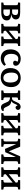

<svg xmlns="http://www.w3.org/2000/svg" viewBox="2274 -2837 577 5165"><g transform="rotate(90 2562.5 -254.5)"><path d="M49 0V-55L94 -63Q110 -66 115 -75.5Q120 -85 120 -111V-402Q120 -423 115.5 -432.5Q111 -442 95 -445L44 -456L54 -509H316Q401 -509 451.5 -483Q502 -457 502 -392Q502 -346 468.5 -313Q435 -280 367 -270V-269Q411 -266 448 -255Q485 -244 507.5 -219Q530 -194 530 -148Q530 -107 509 -73.5Q488 -40 439.5 -20Q391 0 309 0ZM235 -292H306Q347 -292 366 -317.5Q385 -343 385 -379Q385 -420 361.5 -436.5Q338 -453 292 -453Q278 -453 262.5 -452.5Q247 -452 235 -451ZM307 -57Q352 -57 382 -79.5Q412 -102 412 -150Q412 -183 389 -207.5Q366 -232 314 -232H235V-61Q252 -59 271 -58Q290 -57 307 -57Z M622 0V-55L667 -63Q683 -66 688 -75.5Q693 -85 693 -111V-402Q693 -425 688 -433.5Q683 -442 668 -445L618 -456L627 -509H876V-455L833 -447Q817 -444 812 -434.5Q807 -425 807 -399V-202L1032 -389V-403Q1032 -426 1027 -434.5Q1022 -443 1007 -446L960 -456L968 -509H1217V-455L1172 -447Q1156 -444 1151 -434.5Q1146 -425 1146 -400V-106Q1146 -84 1151 -75.5Q1156 -67 1172 -64L1220 -54V0H963V-55L1006 -63Q1022 -66 1027 -75Q1032 -84 1032 -110V-308L807 -122V-107Q807 -84 812 -75Q817 -66 832 -63L879 -54V0Z M1550 14Q1475 14 1420.5 -18Q1366 -50 1337 -108.5Q1308 -167 1308 -247Q1308 -330 1339 -392Q1370 -454 1427 -488.5Q1484 -523 1562 -523Q1617 -523 1659 -505Q1701 -487 1725 -457Q1749 -427 1749 -389Q1749 -358 1730 -338.5Q1711 -319 1677 -319Q1647 -319 1630 -332.5Q1613 -346 1613 -369Q1613 -381 1619 -395.5Q1625 -410 1640 -436Q1622 -449 1603 -453.5Q1584 -458 1555 -458Q1499 -458 1464 -407Q1429 -356 1429 -271Q1429 -179 1469.5 -127Q1510 -75 1582 -75Q1657 -75 1713 -126L1751 -83Q1718 -39 1665.5 -12.5Q1613 14 1550 14Z M2062 14Q1945 14 1878 -54.5Q1811 -123 1811 -243Q1811 -376 1883 -449.5Q1955 -523 2078 -523Q2189 -523 2256 -455.5Q2323 -388 2323 -267Q2323 -180 2291.5 -117Q2260 -54 2201.5 -20Q2143 14 2062 14ZM2076 -57Q2138 -57 2169 -105Q2200 -153 2200 -244Q2200 -346 2163 -400Q2126 -454 2062 -454Q2000 -454 1966.5 -409.5Q1933 -365 1933 -274Q1933 -170 1970.5 -113.5Q2008 -57 2076 -57Z M2870 7Q2839 7 2818.5 -3Q2798 -13 2781 -39Q2764 -65 2745 -114Q2729 -154 2715.5 -177Q2702 -200 2685 -212Q2668 -224 2642 -230Q2633 -233 2623 -233.5Q2613 -234 2600 -234V-107Q2600 -84 2605 -75Q2610 -66 2625 -63L2672 -54V0H2414V-55L2460 -63Q2476 -66 2481 -75.5Q2486 -85 2486 -111V-402Q2486 -425 2481 -433.5Q2476 -442 2461 -445L2410 -456L2420 -509H2669V-455L2626 -447Q2610 -444 2605 -434.5Q2600 -425 2600 -399V-288Q2633 -287 2653 -295Q2671 -303 2687.5 -328Q2704 -353 2726 -408Q2749 -468 2780 -494.5Q2811 -521 2854 -521Q2889 -521 2913 -501Q2937 -481 2937 -451Q2937 -425 2917 -404.5Q2897 -384 2873 -384Q2854 -384 2841 -396.5Q2828 -409 2813 -441Q2804 -428 2795.5 -412Q2787 -396 2774 -365Q2759 -329 2742.5 -308Q2726 -287 2701 -272V-270Q2753 -265 2787 -241Q2821 -217 2843 -164Q2867 -107 2883.5 -85.5Q2900 -64 2921 -64Q2929 -64 2954 -74L2966 -32Q2924 7 2870 7Z M3023 0V-55L3068 -63Q3084 -66 3089 -75.5Q3094 -85 3094 -111V-402Q3094 -425 3089 -433.5Q3084 -442 3069 -445L3019 -456L3028 -509H3277V-455L3234 -447Q3218 -444 3213 -434.5Q3208 -425 3208 -399V-202L3433 -389V-403Q3433 -426 3428 -434.5Q3423 -443 3408 -446L3361 -456L3369 -509H3618V-455L3573 -447Q3557 -444 3552 -434.5Q3547 -425 3547 -400V-106Q3547 -84 3552 -75.5Q3557 -67 3573 -64L3621 -54V0H3364V-55L3407 -63Q3423 -66 3428 -75Q3433 -84 3433 -110V-308L3208 -122V-107Q3208 -84 3213 -75Q3218 -66 3233 -63L3280 -54V0Z M3714 0V-55L3759 -63Q3775 -66 3780 -75.5Q3785 -85 3785 -111V-402Q3785 -425 3780 -433.5Q3775 -442 3760 -445L3709 -456L3719 -509H3925L4049 -207L4053 -208L4186 -509H4388V-455L4344 -447Q4327 -444 4322 -434.5Q4317 -425 4317 -400V-106Q4317 -84 4322 -75.5Q4327 -67 4343 -64L4392 -54V0H4134V-55L4177 -63Q4193 -66 4198 -75Q4203 -84 4203 -110V-386H4199L4074 -108L3986 -100L3861 -391L3855 -392V-107Q3855 -84 3859.5 -75Q3864 -66 3879 -63L3927 -54V0Z M4482 0V-55L4527 -63Q4543 -66 4548 -75.5Q4553 -85 4553 -111V-402Q4553 -425 4548 -433.5Q4543 -442 4528 -445L4478 -456L4487 -509H4736V-455L4693 -447Q4677 -444 4672 -434.5Q4667 -425 4667 -399V-202L4892 -389V-403Q4892 -426 4887 -434.5Q4882 -443 4867 -446L4820 -456L4828 -509H5077V-455L5032 -447Q5016 -444 5011 -434.5Q5006 -425 5006 -400V-106Q5006 -84 5011 -75.5Q5016 -67 5032 -64L5080 -54V0H4823V-55L4866 -63Q4882 -66 4887 -75Q4892 -84 4892 -110V-308L4667 -122V-107Q4667 -84 4672 -75Q4677 -66 4692 -63L4739 -54V0Z"/></g></svg>

Font: Literata 12pt Medium
Style: Regular
Weight: 500
Designer: Latin by Veronika Burian and Jose Scaglione. Greek by Irene Vlachou. Cyrillic by Vera Evstafieva.
Foundry: TypeTogether
Version: Version 3.002